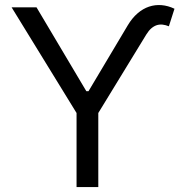

<svg xmlns="http://www.w3.org/2000/svg" viewBox="-20 -757 746 777"><path d="M127.8 -727.3 329.5 -387.8H338.1L497.2 -654.8Q514.9 -684.3 536.8 -703.1Q558.6 -721.9 583.1 -730.1Q607.6 -738.3 633.9 -736.2Q660.2 -734 686.1 -721.6L663.4 -650.6Q650.6 -655.9 638.3 -657.3Q626.1 -658.7 614.7 -655.2Q603.3 -651.6 592.7 -642.6Q582 -633.5 572.4 -617.9L377.8 -299.7V0H289.8V-299.7L27 -727.3Z"/></svg>

Font: Fast_Sans-Dotted
Style: Regular
Weight: 400
Version: Version 3.018